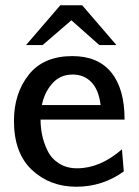

<svg xmlns="http://www.w3.org/2000/svg" viewBox="-20 -699 529 729"><path d="M79 -528 209 -679H292L422 -528H357L251 -622L142 -528ZM33 -240Q33 -344 89 -415Q145 -486 255 -486Q352 -486 402.5 -424Q453 -362 453 -245H134Q134 -215 140 -186Q146 -157 160.5 -127Q175 -97 204 -78.5Q233 -60 273 -60Q360 -60 443 -132L450 -48Q369 10 270 10Q169 10 101 -54Q33 -118 33 -240ZM139 -300H362Q355 -358 327 -387Q299 -416 256 -416Q208 -416 178 -381.5Q148 -347 139 -300Z"/></svg>

Font: Coval
Style: Medium
Weight: 500
Foundry: Context Ltd
Version: Version 001.000